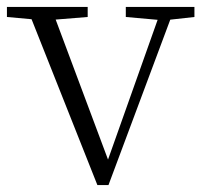

<svg xmlns="http://www.w3.org/2000/svg" viewBox="-28 -528 584 554"><path d="M253 6 49 -508H119L291 -48H276L281 -60L440 -508H477L285 6ZM-8 -479V-508H225V-479L114 -470H91ZM335 -479V-508H533V-479L452 -470H436Z"/></svg>

Font: Noto Serif KR ExtraLight
Style: Regular
Weight: 200
Designer: Ryoko NISHIZUKA 西塚涼子 (kana & ideographs); Frank Grießhammer (Latin, Greek & Cyrillic); Wenlong ZHANG 张文龙 (bopomofo); San
Foundry: Adobe
Version: Version 2.002-H1;hotconv 1.1.0;makeotfexe 2.6.0